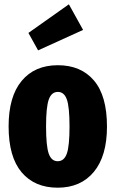

<svg xmlns="http://www.w3.org/2000/svg" viewBox="-20 -854 537 892"><path d="M477 -266Q477 -129 416 -55.5Q355 18 248 18Q141 18 80.5 -53.5Q20 -125 20 -267Q20 -405 80.5 -478Q141 -551 249 -551Q356 -551 416.5 -480Q477 -409 477 -266ZM194 -267Q194 -175 206.5 -140Q219 -105 248 -105Q278 -105 290.5 -140.5Q303 -176 303 -266Q303 -357 290.5 -392Q278 -427 249 -427Q219 -427 206.5 -391.5Q194 -356 194 -267ZM366 -715 157 -620 112 -701 300 -834Z"/></svg>

Font: Fira Sans Compressed ExtraBold
Style: Regular
Weight: 800
Width: 1
Designer: bBox Type GmbH & Carrois Corporate GbR & Edenspiekermann AG
Foundry: bBox Type GmbH & Carrois Corporate GbR & Edenspiekermann AG
Version: Version 4.301